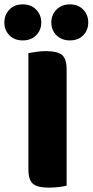

<svg xmlns="http://www.w3.org/2000/svg" viewBox="-65 -851 424 879"><path d="M159 8Q106 8 85.5 -10Q65 -28 65 -75V-608Q77 -610 100 -613.5Q123 -617 146 -617Q196 -617 218 -600Q240 -583 240 -534V-1Q229 2 206 5Q183 8 159 8ZM124 -748Q124 -713 100.5 -689.5Q77 -666 39 -666Q1 -666 -22 -689.5Q-45 -713 -45 -748Q-45 -783 -22 -807Q1 -831 39 -831Q77 -831 100.5 -807Q124 -783 124 -748ZM339 -748Q339 -713 316 -689.5Q293 -666 255 -666Q217 -666 193.5 -689.5Q170 -713 170 -748Q170 -783 193.5 -807Q217 -831 255 -831Q293 -831 316 -807Q339 -783 339 -748Z"/></svg>

Font: Baloo Thambi 2 ExtraBold
Style: Regular
Weight: 800
Designer: Aadarsh Rajan and Ek Type
Foundry: Ek Type
Version: Version 1.640;hotconv 1.0.111;makeotfexe 2.5.65597; ttfautoh